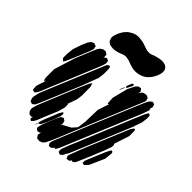

<svg xmlns="http://www.w3.org/2000/svg" viewBox="-249 -1078 1243 1243"><g transform="rotate(45 373.0 -456.0)"><path d="M251 -598 118 -278 98 -228 86 -204 74 -191 62 -193 56 -195 54 -203 52 -228 74 -297 64 -287 62 -292 58 -311V-387L103 -532L141 -623L161 -672L173 -690L185 -698L192 -703L203 -704L213 -705L222 -699L231 -693L232 -674L228 -664L231 -669L250 -680L260 -675L267 -671L268 -665L269 -649L265 -635ZM620 -681 624 -663 620 -650 607 -618 574 -539 436 -205 384 -79 367 -40 354 -14 340 2 327 7 319 10 308 9 296 7 290 -2 283 -12 285 -23 290 -39 289 -37 283 -31 267 -27 258 -30 248 -40 249 -51 257 -82 291 -166 303 -190 308 -200 316 -203 326 -208 333 -203 342 -197 343 -192 347 -176 345 -166 343 -158 349 -169 405 -199 433 -231 441 -289 444 -400 469 -476 470 -477 461 -474 459 -485 457 -525 484 -631 508 -679 523 -694 534 -696 543 -698 550 -689 556 -682 555 -671 552 -661 565 -680 577 -688 598 -692 608 -689ZM140 -636 85 -504 70 -472 64 -463 56 -470 48 -477 47 -488V-515L52 -564L72 -623L90 -664L103 -681L115 -687L123 -690L133 -686L143 -683L145 -672L148 -662ZM665 -586 485 -153 443 -52 430 -29 425 -24 423 -32 424 -36 422 -32 410 -19 404 -13 393 -12 385 -11 381 -18 375 -28 376 -36 381 -55 430 -175 592 -566 618 -628 633 -662 643 -677 652 -684 659 -689 668 -687 677 -684 679 -676 683 -666 681 -658 677 -643 680 -645 682 -634ZM475 -631 466 -638 468 -646 478 -671 482 -679 490 -682 495 -681V-670ZM307 -592 302 -552 258 -435 171 -226 147 -169 132 -138H131V-137L129 -136L116 -126L105 -130L97 -132L94 -140L89 -153V-167L98 -208L120 -262L248 -570L278 -642L281 -649L298 -658L305 -648L307 -632ZM459 -607 453 -595 450 -590 451 -598 461 -622 467 -632 464 -620ZM683 -485 563 -195 523 -100 507 -62 503 -60 493 -38 476 -22 465 -26 457 -29 456 -37 455 -51 461 -68 476 -108 504 -174 644 -512 678 -593 689 -613 694 -620 699 -617 707 -613 708 -608 709 -587 704 -546 686 -495H687ZM269 -213 233 -127 212 -75 203 -59 195 -50 189 -44 184 -47 176 -51 177 -63 180 -72 171 -65 162 -66 151 -68 146 -74 137 -85 134 -106 144 -142 170 -206 254 -410 283 -478 297 -498 299 -493 305 -474 306 -395 301 -355 278 -290 282 -291V-285L283 -271L281 -255ZM662 -250 627 -164 604 -110 586 -69 580 -57 563 -46 557 -52 552 -43 544 -36 533 -35 524 -34 521 -42 516 -51 519 -64 548 -141 655 -399 682 -463 697 -483 707 -479 708 -467V-424L674 -321L679 -312L678 -296ZM701 -210 656 -109 638 -90 632 -85 617 -88V-94V-108L622 -120L635 -152L673 -243L689 -274L697 -280L707 -269L706 -256ZM289 -165 269 -116 254 -85 245 -71 237 -69 235 -70 227 -52 221 -44 224 -51 232 -71H231L232 -80L243 -113L281 -207L294 -229L301 -231L305 -221L303 -203ZM341 -772Q337 -773 332 -773.5Q327 -774 323 -773Q312 -772 302 -768Q292 -764 282 -760Q267 -755 251 -752Q235 -749 219 -752Q215 -752 209 -753.5Q203 -755 199 -757Q197 -758 194.5 -760.5Q192 -763 190 -764Q189 -766 186.5 -767Q184 -768 183 -770Q182 -772 181 -775Q180 -778 180 -781Q179 -783 177.5 -786Q176 -789 176 -791Q175 -797 176 -804.5Q177 -812 179 -818Q185 -837 194 -854.5Q203 -872 217 -886Q224 -894 232.5 -899.5Q241 -905 250 -910Q273 -923 303.5 -921.5Q334 -920 356 -912Q371 -907 386.5 -901.5Q402 -896 418 -897Q429 -897 439 -901Q449 -905 459 -909Q475 -914 491 -917Q507 -920 524 -919Q528 -918 534 -917Q540 -916 545 -914Q565 -904 569 -882Q570 -878 569.5 -874Q569 -870 569 -866Q568 -858 565.5 -849Q563 -840 560 -833Q552 -815 541 -799.5Q530 -784 515 -772Q493 -756 464 -750.5Q435 -745 413 -751Q395 -754 378 -761.5Q361 -769 341 -772Z"/></g></svg>

Font: Rubik Marker Hatch
Style: Regular
Weight: 400
Designer: Hubert and Fischer, NaN
Foundry: Hubert & Fischer, NaN
Version: Version 2.200